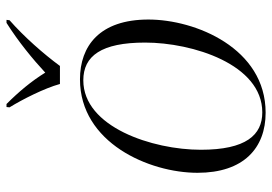

<svg xmlns="http://www.w3.org/2000/svg" viewBox="-140 -666 816 575"><g transform="rotate(-90 267.5 -378.0)"><path d="M304 -606H358C394 -655 445 -713 495 -757L496 -766H487C430 -730 378 -687 338 -650C312 -692 281 -729 244 -766H235L234 -757C258 -718 291 -653 304 -606ZM218 10C411 10 497 -200 497 -341C497 -487 418 -546 318 -546C128 -546 38 -339 38 -194C38 -56 112 10 218 10ZM219 0C151 0 107 -49 107 -184C107 -329 175 -536 315 -536C388 -536 428 -482 428 -351C428 -209 363 0 219 0Z"/></g></svg>

Font: Noto Serif Display Light
Style: Italic
Weight: 300
Italic angle: -12°
Designer: Monotype Design Team
Foundry: Monotype Imaging Inc.
Version: Version 2.009